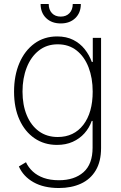

<svg xmlns="http://www.w3.org/2000/svg" viewBox="-20 -738 615 974"><path d="M278.8 215.8Q202.1 215.8 150.1 186.5Q98.1 157.2 75.7 106.4L111.8 85Q124 111.3 146.5 132.1Q168.9 152.8 201.9 164.6Q234.9 176.3 278.8 176.3Q357.4 176.3 403.6 135.5Q449.7 94.7 449.7 11.2V-124.5H445.3Q433.1 -89.4 408.4 -61.8Q383.8 -34.2 348.9 -18.6Q314 -2.9 269 -2.9Q204.6 -2.9 155.5 -36.4Q106.4 -69.8 78.9 -130.4Q51.3 -190.9 51.3 -272.9Q51.3 -355 78.4 -418.2Q105.5 -481.4 154.8 -517.3Q204.1 -553.2 270 -553.2Q316.9 -553.2 351.6 -535.6Q386.2 -518.1 409.7 -488.5Q433.1 -459 445.8 -423.8H450.7V-545.9H492.7V13.2Q492.7 81.1 465.8 126.2Q439 171.4 390.6 193.6Q342.3 215.8 278.8 215.8ZM272.9 -43Q355 -43 402.6 -104.7Q450.2 -166.5 450.2 -273.4Q450.2 -342.3 429.2 -396.5Q408.2 -450.7 368.7 -481.9Q329.1 -513.2 272.9 -513.2Q216.8 -513.2 176.8 -481.4Q136.7 -449.7 115.5 -395.3Q94.2 -340.8 94.2 -273.4Q94.2 -205.6 115.7 -153.6Q137.2 -101.6 177.2 -72.3Q217.3 -43 272.9 -43ZM288.1 -619.1Q242.2 -619.1 214.1 -646.2Q186 -673.3 186 -717.8H227.1Q227.1 -689 243.4 -671.4Q259.8 -653.8 288.1 -653.8Q315.9 -653.8 332.5 -671.4Q349.1 -689 349.1 -717.8H390.1Q390.1 -673.3 362.1 -646.2Q334 -619.1 288.1 -619.1Z"/></svg>

Font: Inter Tight ExtraLight
Style: Regular
Weight: 250
Designer: Rasmus Andersson
Foundry: rsms
Version: Version 3.004